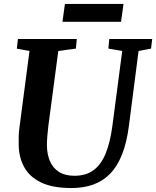

<svg xmlns="http://www.w3.org/2000/svg" viewBox="-20 -940 789 970"><path d="M680 -682.5 631.5 -306Q620.5 -220 596.5 -159.5Q572.5 -99 535.8 -61.8Q499 -24.5 450.2 -7.2Q401.5 10 341.5 10Q245 10 186.8 -18.5Q128.5 -47 101.8 -96.5Q75 -146 74.5 -209Q74 -228 74.5 -248.2Q75 -268.5 77.5 -290L129 -682.5L65 -694L70.5 -743H368L363.5 -694.5L274.5 -682.5L224 -302Q220.5 -273.5 218.8 -248.8Q217 -224 217 -205.5Q217.5 -161 232.2 -126.2Q247 -91.5 277.5 -71.8Q308 -52 356.5 -52Q414 -52 452.5 -80.2Q491 -108.5 514 -165Q537 -221.5 548 -306L597.5 -682.5L527.5 -694.5L532 -743H749L743 -694.5ZM308 -920H604L591.5 -830H295.5Z"/></svg>

Font: Merriweather 20pt
Style: Bold Italic
Weight: 700
Italic angle: -7.8°
Version: Version 2.101